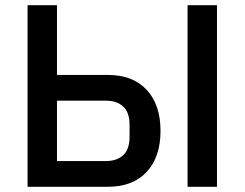

<svg xmlns="http://www.w3.org/2000/svg" viewBox="-20 -718 940 738"><path d="M86 -698H199V-430H394Q491 -430 544 -372.5Q597 -315 597 -215Q597 -115 544 -57.5Q491 0 394 0H86ZM387 -99Q430 -99 454 -122Q478 -145 478 -191V-239Q478 -285 454 -308Q430 -331 387 -331H199V-99ZM701 -698H814V0H701Z"/></svg>

Font: IBMPlexSans-Medium
Style: Regular
Weight: 500
Designer: Mike Abbink, Paul van der Laan, Pieter van Rosmalen
Foundry: Bold Monday
Version: Version 3.1